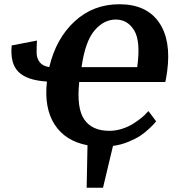

<svg xmlns="http://www.w3.org/2000/svg" viewBox="-20 -680 826 904"><path d="M388 204 392 4Q287 -16 237 -94Q187 -172 201 -296Q106 -302 66.5 -342Q27 -382 35 -466L154 -489Q152 -456 152.5 -430.5Q153 -405 167 -387Q181 -369 212 -364Q244 -499 331.5 -579.5Q419 -660 542 -660Q669 -660 728 -575.5Q787 -491 767 -344Q767 -343 763.5 -321Q760 -299 758 -294H353Q340 -170 377 -117Q414 -64 495 -64Q525 -64 554.5 -73.5Q584 -83 605.5 -96.5Q627 -110 644.5 -124Q662 -138 670 -148L679 -157L715 -109Q712 -105 706.5 -98.5Q701 -92 682 -74Q663 -56 641.5 -41.5Q620 -27 585 -12.5Q550 2 512 7L465 204ZM626 -364Q643 -485 612 -536.5Q581 -588 525 -588Q469 -588 425 -536.5Q381 -485 364 -364Z"/></svg>

Font: Arsenal
Style: Bold Italic
Weight: 700
Italic angle: -9.10001°
Designer: Andrij Shevchenko
Foundry: Stairsfor
Version: Version 2.001;PS 002.001;hotconv 1.0.88;makeotf.lib2.5.64775